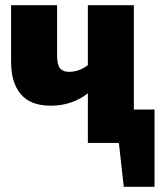

<svg xmlns="http://www.w3.org/2000/svg" viewBox="-20 -553 618 743"><path d="M498 -129H578V170H459L440 0H320V-192Q259 -144 176 -144Q98 -144 60.5 -188.5Q23 -233 23 -312V-533H201V-335Q201 -302 212.5 -288.5Q224 -275 246 -275Q287 -275 320 -301V-533H498Z"/></svg>

Font: FiraGO ExtraBold
Style: Regular
Weight: 800
Designer: bBox Type
Foundry: bBox Type GmbH
Version: Version 1.001;PS 001.001;hotconv 1.0.88;makeotf.lib2.5.64775